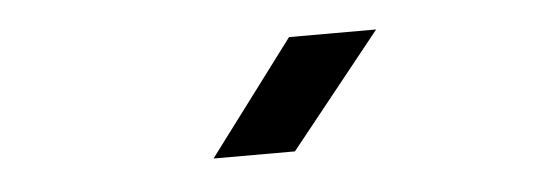

<svg xmlns="http://www.w3.org/2000/svg" viewBox="-27 -833 653 235"><g transform="rotate(-5 300.0 -715.0)"><path d="M228 -645 333 -785H440L328 -645Z"/></g></svg>

Font: JetBrains Mono NL Medium
Style: Regular
Weight: 500
Monospace: yes
Designer: Philipp Nurullin, Konstantin Bulenkov
Foundry: JetBrains
Version: Version 2.305; ttfautohint (v1.8.4.7-5d5b)